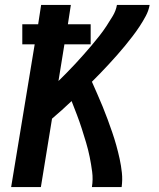

<svg xmlns="http://www.w3.org/2000/svg" viewBox="-20 -755 640 775"><path d="M25 0 120 -576H70V-657H134L146 -735H266L254 -657H346V-576H240L216 -428Q233 -445 250.5 -462.5Q268 -480 284.5 -498Q301 -516 317.5 -534.5Q334 -553 350 -572Q366 -591 381 -610Q396 -629 409.5 -649.5Q423 -670 435.5 -691Q448 -712 452 -735H584Q580 -712 568.5 -690.5Q557 -669 543.5 -648.5Q530 -628 515 -608.5Q500 -589 484.5 -570Q469 -551 452.5 -532.5Q436 -514 419.5 -496Q403 -478 386 -460.5Q369 -443 351 -425Q362 -400 373 -375Q384 -350 394.5 -324.5Q405 -299 414.5 -273Q424 -247 433 -221Q442 -195 449.5 -168Q457 -141 463 -113.5Q469 -86 472 -57.5Q475 -29 471 0H351Q356 -31 352 -61.5Q348 -92 342 -121.5Q336 -151 327.5 -179.5Q319 -208 310 -236Q301 -264 290.5 -291.5Q280 -319 269 -347Q250 -329 230 -311Q210 -293 190 -276L145 0Z"/></svg>

Font: Zed Sans Extended
Style: Bold Italic
Weight: 700
Width: 7
Italic angle: -9°
Designer: Belleve Invis
Foundry: Belleve Invis
Version: Version 1.0.0; ttfautohint (v1.8.4)